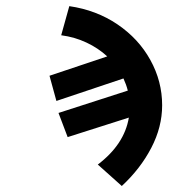

<svg xmlns="http://www.w3.org/2000/svg" viewBox="-20 -558 640 640"><path d="M409.5 -166 205.5 -101 175 -181.5 406 -256Q401 -276 391.5 -296.5L168 -221.5L145 -305.5L337.5 -370Q307 -398 268 -416.2Q229 -434.5 184 -440.5L211 -537.5Q301 -524.5 371.5 -476.8Q442 -429 481.2 -358Q520.5 -287 520.5 -207Q520.5 -134.5 484.2 -65Q448 4.5 386 62L306 -9.5Q394.5 -76.5 409.5 -166Z"/></svg>

Font: JuliaMono SemiBold
Style: Regular
Weight: 600
Monospace: yes
Designer: cormullion
Foundry: corm
Version: Version 0.055; ttfautohint (v1.8.4)